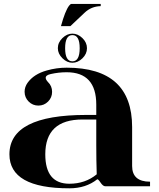

<svg xmlns="http://www.w3.org/2000/svg" viewBox="-20 -974 834 1004"><path d="M282.5 -721.9Q282.5 -751.7 306.4 -774.9Q330.3 -798.1 358.6 -798.1Q387 -798.1 410.9 -774.9Q434.8 -751.7 434.8 -721.9Q434.8 -692.1 410.9 -668.9Q387 -645.8 358.6 -645.8Q330.3 -645.8 306.4 -669.4Q282.5 -693.1 282.5 -721.9ZM396.7 -721.9Q396.7 -790.5 358.6 -790.5Q320.6 -790.5 320.6 -721.9Q320.6 -653.3 358.6 -653.3Q396.7 -653.3 396.7 -721.9ZM108.6 -493.9Q108.6 -519 123.8 -540.5Q156.7 -586.7 224.6 -605.5Q275.6 -620.1 328.6 -620.1Q670.9 -620.1 670.9 -309.6V-106Q670.9 -23.9 764.6 -23.9V0H530.3Q518.6 0 505.6 -19.5Q492.7 -39.1 488 -36.1Q429 10.7 342.8 10.7Q29.3 10.7 29.3 -167Q29.3 -373 430.7 -373H483.4V-426.8Q483.4 -596.2 328.6 -596.2Q286.6 -596.2 245.6 -586.9Q219 -581.1 219 -567.1Q219 -557.6 231.4 -544.4Q252.4 -523.9 252.4 -493.7Q252.4 -463.9 231.4 -442.9Q210.4 -421.9 180.7 -421.9Q150.9 -421.9 129.9 -442.9Q108.9 -463.9 108.6 -493.9ZM483.4 -349.1H411.1Q216.8 -349.1 216.8 -167Q216.8 -13.2 342.8 -13.2Q426 -13.2 485.8 -62.5Q483.4 -135.3 483.4 -215.1ZM298.8 -837.4Q320.6 -917 341.3 -944.3Q348.4 -953.6 354.2 -953.6H506.6V-941.9Q457.5 -940.7 422.9 -908L348.1 -837.4ZM709.5 -891.1Z"/></svg>

Font: itsadzoke
Style: Regular
Weight: 700
Width: 7
Version: Version 0.45